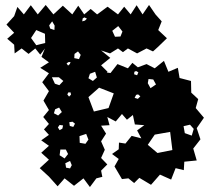

<svg xmlns="http://www.w3.org/2000/svg" viewBox="-20 -738 862 773"><path d="M177 -27 140 -61 177 -95 146 -123 177 -151 146 -173 177 -195 157 -217 177 -239 154 -267 177 -295 155 -333 177 -371 150 -407 177 -443 142 -465 177 -487 147 -509 161 -543 142 -518 122 -543 95 -521 67 -543 39 -523 37 -558 9 -582 37 -606 6 -639 37 -673 50 -710 76 -680 104 -717 132 -680 164 -718 195 -680 233 -715 271 -680 295 -715 319 -680 345 -702 371 -680 413 -711 455 -680 480 -711 506 -680 530 -717 554 -680 580 -718 606 -680 631 -652 617 -617 652 -584 617 -550 596 -531 570 -543 532 -523 495 -543 475 -528 455 -543 423 -523 387 -535 424 -505 387 -475 413 -449 410 -446 425 -444 453 -480 495 -463 513 -485 535 -467 570 -480 603 -463 640 -493 658 -449 696 -465 703 -424 749 -412 750 -365 778 -339 768 -303 801 -264 772 -222 787 -177 758 -140 772 -92 722 -87 720 -53 687 -61 669 -15 624 -35 588 6 541 -22 520 -1 497 -20 471 -17 458 -39 441 -68 458 -98 431 -118 458 -137 459 -164 485 -160 510 -191 549 -181 532 -213 561 -234 523 -237 515 -275 491 -256 471 -279 446 -249 412 -267 421 -234 387 -232 407 -200 387 -169 402 -135 387 -102 412 -76 387 -51 392 -26 368 -20 342 15 316 -20 278 10 240 -20 212 12ZM320 -668 313 -664 311 -652 322 -655 330 -663ZM200 -635 190 -652 178 -636 182 -623 199 -617ZM473 -611 456 -633 432 -614 443 -590 465 -591ZM161 -602 126 -617 105 -585 126 -556 162 -565ZM294 -531 280 -521 279 -504 298 -500 305 -517ZM264 -488H256L248 -483L254 -474L261 -480ZM528 -452 521 -449 520 -439 532 -435 537 -447ZM363 -449 342 -441 336 -423 354 -412 370 -426ZM235 -412 217 -427H189L201 -401L219 -395ZM597 -418 578 -420 575 -403 586 -383 608 -398ZM438 -362 379 -385 336 -347 358 -289 417 -303ZM264 -366H255L251 -358L258 -349L266 -357ZM536 -358 528 -356 522 -344 535 -340 545 -350ZM218 -305 202 -298 197 -282 214 -273 229 -287ZM282 -240 272 -248 259 -246 261 -231 275 -227ZM760 -219 745 -236 719 -230 724 -202 752 -192ZM234 -233 220 -235 213 -225 220 -214 231 -220ZM665 -207 603 -196 575 -155 614 -122 674 -134ZM327 -199 300 -190 301 -163 324 -159 336 -176ZM245 -136H223L220 -113L240 -100L254 -118ZM269 -73 262 -90 243 -81 246 -63 262 -60Z"/></svg>

Font: Rubik Gemstones
Style: Regular
Weight: 400
Designer: Hubert and Fischer, NaN
Foundry: Hubert and Fischer, NaN
Version: Version 2.200